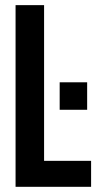

<svg xmlns="http://www.w3.org/2000/svg" viewBox="-20 -720 379 740"><path d="M40 0V-700.2H149.9V-100.1H331.1V0ZM210 -402.8H315.9V-296.9H210Z"/></svg>

Font: Bebas Neue Bold
Style: Regular
Weight: 700
Designer: Ryoichi Tsunekawa
Foundry: Ryoichi Tsunekawa
Version: Version 1.300